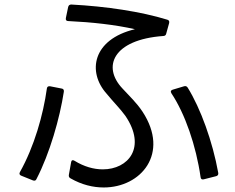

<svg xmlns="http://www.w3.org/2000/svg" viewBox="-20 -811 1040 848"><path d="M284 -38C283 -31 286 -26 292 -23C341 5 391 17 438 17C603 17 730 -133 610 -317C583 -358 552 -386 521 -420C430 -516 479 -636 701 -652C708 -652 713 -656 714 -662L727 -709C729 -717 726 -722 719 -724C602 -760 448 -783 295 -791C288 -791 283 -788 281 -780L271 -732C269 -723 273 -718 281 -718C386 -713 487 -702 576 -682C388 -637 365 -493 451 -397C482 -359 511 -331 534 -299C628 -160 547 -63 434 -63C394 -63 351 -75 309 -101C301 -106 295 -103 294 -94ZM935 -33C942 -35 945 -40 944 -47C919 -186 866 -332 809 -424C805 -430 800 -432 793 -430L743 -415C735 -413 732 -407 737 -399C797 -309 846 -168 866 -28C867 -20 872 -17 880 -19ZM126 -14C133 -12 138 -13 141 -20C200 -134 244 -289 262 -406C263 -414 260 -419 252 -420L201 -430C193 -431 188 -428 187 -420C171 -304 131 -163 68 -51C64 -44 66 -38 74 -35Z"/></svg>

Font: LINE Seed JP App_OTF Regular
Style: Regular
Weight: 400
Designer: LY Corporation & Fontrix & Fontworks
Version: Version 1.002